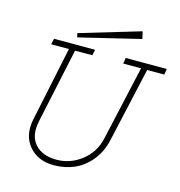

<svg xmlns="http://www.w3.org/2000/svg" viewBox="-110 -837 887 948"><g transform="rotate(15 333.0 -363.0)"><path d="M193.4 -647 198.2 -626.5 511.2 -702.1 502.9 -739.3ZM249.5 13.2Q167.5 13.2 122.1 -40.8Q76.7 -94.7 93.8 -178.7L173.8 -560.5H83L89.8 -590.3H299.8L293 -560.5H205.1L123.5 -178.7Q106.9 -102.1 144.5 -59.3Q182.1 -16.6 255.4 -16.6Q325.7 -16.6 383.3 -61.5Q440.9 -106.4 457 -180.2L542.5 -560.5H451.2L456.1 -590.3H666L661.1 -560.5H573.7L488.3 -180.2Q474.1 -116.7 437.5 -72.3Q400.9 -27.8 353 -7.3Q305.2 13.2 249.5 13.2Z"/></g></svg>

Font: Compagnon Light Italic
Style: Regular
Weight: 400
Italic angle: -12°
Designer: Valentin Papon
Foundry: Velvetyne Type Foundry
Version: Version 1.000;PS 001.000;hotconv 1.0.88;makeotf.lib2.5.64775